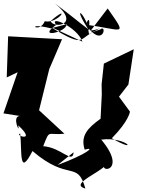

<svg xmlns="http://www.w3.org/2000/svg" viewBox="-53 -989 823 1111"><path d="M373 -108C367 -37 302 -136 197 -143C237 -244 218 -205 320 -215L173 -351L232 -589L306 -762L-6 -779L-14 -541L49 -571L-33 -333L62 -318C11 -316 68 -203 52 -264C164 -161 26 -207 64 -216C75 -113 55 41 135 -115C347 66 394 -65 441 102C334 72 575 -2 581 -67C464 15 708 28 533 -181C680 -201 757 -94 594 -189C693 -289 699 -343 699 -343L614 -459L628 -420L690 -500L721 -704L548 -621L535 -502L536 -443L529 -302C452 -247 412 -202 437 -123C503 -143 451 -98 280 -34ZM452 -852C437 -845 476 -924 460 -816C365 -963 430 -927 464 -815C378 -880 380 -883 265 -969C420 -843 254 -822 240 -867C362 -973 284 -849 206 -866C176 -790 80 -865 242 -825L332 -849C335 -803 156 -763 272 -845C226 -904 393 -834 424 -748L233 -837C465 -694 387 -780 526 -818C570 -855 544 -702 444 -846C661 -818 688 -771 570 -940L473 -813C514 -813 572 -851 462 -792Z"/></svg>

Font: Asimov Silicon
Style: Regular
Weight: 400
Designer: Google
Version: Version 2.000980; 2014